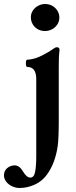

<svg xmlns="http://www.w3.org/2000/svg" viewBox="-114 -667 377 958"><path d="M40 -580.1Q40 -600.1 50.5 -615.2Q61 -630.4 77.4 -638.7Q93.8 -647 110.8 -647Q131.8 -647 147.9 -637.5Q164.1 -627.9 173.1 -612.5Q182.1 -597.2 182.1 -580.1Q182.1 -559.6 171.6 -544.2Q161.1 -528.8 144.8 -520.5Q128.4 -512.2 110.8 -512.2Q89.8 -512.2 73.7 -521.7Q57.6 -531.2 48.8 -546.9Q40 -562.5 40 -580.1ZM183.1 -418Q180.7 -397.9 179.9 -379.2Q179.2 -360.4 179.2 -333V-67.9Q179.2 26.4 173.8 62Q161.6 147.9 119.6 205.1Q94.7 238.8 57.6 254.9Q20.5 271 -16.1 271Q-34.7 271 -52.7 262.9Q-70.8 254.9 -82.5 240.2Q-94.2 225.6 -94.2 208Q-94.2 185.1 -77.9 171.6Q-61.5 158.2 -41 158.2Q-17.1 158.2 0 187.5Q19 219.2 37.1 219.2Q56.2 219.2 61.5 189.2Q66.9 159.2 66.9 111.8V-272Q66.9 -333 22 -333Q15.1 -333 15.1 -351.1Q15.1 -369.1 22 -369.1Q32.2 -369.1 48.8 -372.8Q65.4 -376.5 81.1 -383.3Q97.2 -390.1 120.1 -403.3Q143.1 -416.5 150.4 -422.4Q156.7 -427.2 161.1 -429.2Q165.5 -431.2 170.9 -431.2Q176.8 -431.2 179.9 -427.7Q183.1 -424.3 183.1 -418Z"/></svg>

Font: JuniusX
Style: Bold
Weight: 700
Designer: Peter S. Baker
Foundry: Briery Creek Software
Version: Version 1.004